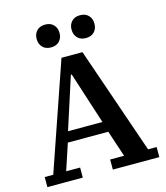

<svg xmlns="http://www.w3.org/2000/svg" viewBox="-130 -1006 955 1105"><g transform="rotate(-15 347.5 -453.5)"><path d="M14 -60H65L285 -698H410L630 -60H681V0H404V-60H487L435 -217H194L142 -60H225V0H14ZM212 -280H417L317 -590H312ZM243 -771Q211 -771 193 -790Q175 -809 175 -837V-841Q175 -869 193 -888Q211 -907 243 -907Q275 -907 293 -888Q311 -869 311 -841V-837Q311 -809 293 -790Q275 -771 243 -771ZM451 -771Q419 -771 401 -790Q383 -809 383 -837V-841Q383 -869 401 -888Q419 -907 451 -907Q483 -907 501 -888Q519 -869 519 -841V-837Q519 -809 501 -790Q483 -771 451 -771Z"/></g></svg>

Font: IBM Plex Serif SmBld
Style: Regular
Weight: 600
Designer: Mike Abbink, Paul van der Laan, Pieter van Rosmalen
Foundry: Bold Monday
Version: Version 3.001